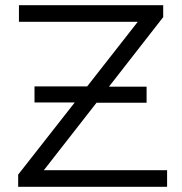

<svg xmlns="http://www.w3.org/2000/svg" viewBox="-20 -720 701 740"><path d="M149 -64H624V0H50V-47L268 -325H113V-387H316L511 -636H53V-700H609V-654L400 -386H545V-324H352Z"/></svg>

Font: Montserrat Alternates
Style: Regular
Weight: 400
Designer: Julieta Ulanovsky
Foundry: Julieta Ulanovsky
Version: Version 7.200;PS 007.200;hotconv 1.0.88;makeotf.lib2.5.64775